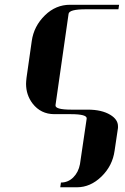

<svg xmlns="http://www.w3.org/2000/svg" viewBox="-20 -481 525 809"><path d="M89.8 -127.9Q89.8 -136.2 91.8 -153.8L113.8 -308.1Q122.6 -371.1 169.9 -417Q215.3 -460.9 274.9 -460.9H481.9L479 -441.9H340.8Q272 -441.9 269 -422.9L213.9 -38.1Q210.9 -19 280.8 -19H350.1Q408.7 -19 444.8 2.9Q477.1 22.5 477.1 50.8V58.1L462.9 153.8Q454.1 217.8 407.2 263.2Q360.8 308.1 304.2 308.1H233.9L236.8 288.1Q267.1 288.1 289.1 266.1Q310.5 244.6 316.9 210.9L345.2 19Q348.1 0 277.8 0H209Q151.9 0 117.2 -44.9Q89.8 -81.1 89.8 -127.9ZM210 -4.9Z"/></svg>

Font: Hjet
Style: Italic
Weight: 400
Designer: T. Christopher White
Version: Version 1.2